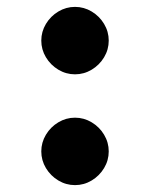

<svg xmlns="http://www.w3.org/2000/svg" viewBox="-20 -568 436 558"><path d="M198 -352Q172 -352 149.5 -365.5Q127 -379 113.5 -401.5Q100 -424 100 -450Q100 -476 113.5 -498.5Q127 -521 149.5 -534.5Q172 -548 198 -548Q224 -548 246.5 -534.5Q269 -521 282.5 -498.5Q296 -476 296 -450Q296 -424 282.5 -401.5Q269 -379 246.5 -365.5Q224 -352 198 -352ZM198 -30Q172 -30 149.5 -43.5Q127 -57 113.5 -79.5Q100 -102 100 -128Q100 -154 113.5 -176.5Q127 -199 149.5 -212.5Q172 -226 198 -226Q224 -226 246.5 -212.5Q269 -199 282.5 -176.5Q296 -154 296 -128Q296 -102 282.5 -79.5Q269 -57 246.5 -43.5Q224 -30 198 -30Z"/></svg>

Font: Cherry Bomb One
Style: Regular
Weight: 400
Designer: satsuyako
Foundry: satsuyako
Version: Version 4.100; ttfautohint (v1.8.3)